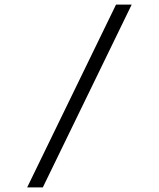

<svg xmlns="http://www.w3.org/2000/svg" viewBox="-20 -718 690 834"><path d="M98 96 484 -698H552L166 96Z"/></svg>

Font: Azeret Mono ExtraLight
Style: Regular
Weight: 250
Designer: Martin Vácha
Foundry: Displaay
Version: Version 1.002